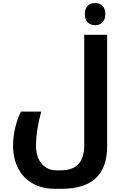

<svg xmlns="http://www.w3.org/2000/svg" viewBox="-20 -986 816 1247"><path d="M336.9 240.2Q253.4 240.2 191.7 205.1Q129.9 169.9 97.4 106.2Q64.9 42.5 64.9 -40Q64.9 -96.7 78.6 -155.5Q92.3 -214.4 116.2 -261.2H248Q232.4 -207.5 223.1 -148.7Q213.9 -89.8 213.9 -39.1Q213.9 33.7 250.5 76.9Q287.1 120.1 347.2 120.1H377Q454.1 120.1 490.5 78.4Q526.9 36.6 526.9 -39.1V-759.8H675.8V-35.2Q675.8 240.2 380.9 240.2ZM598.1 -822.3Q566.9 -822.3 548.8 -841.6Q530.8 -860.8 530.8 -894Q530.8 -927.7 548.6 -947Q566.4 -966.3 598.1 -966.3Q628.4 -966.3 646.2 -947.3Q664.1 -928.2 664.1 -894Q664.1 -860.8 645.8 -841.6Q627.4 -822.3 598.1 -822.3Z"/></svg>

Font: DroidArabicKufi-Bold
Style: Bold
Weight: 700
Designer: Pascal Zoghbi
Foundry: Ascender Corporation
Version: Version 1.00